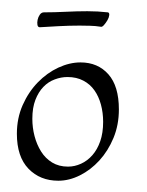

<svg xmlns="http://www.w3.org/2000/svg" viewBox="-20 -325 260 339"><path d="M100.1 -30.8Q111.8 -30.8 123 -35.9Q134.3 -41 143.1 -51Q151.9 -61 157 -75.7Q162.1 -90.3 162.1 -109.9Q162.1 -126 158.2 -140.4Q154.3 -154.8 146.7 -165.5Q139.2 -176.3 127.2 -182.6Q115.2 -189 99.1 -189Q87.9 -189 76.7 -184.8Q65.4 -180.7 56.6 -171.6Q47.9 -162.6 42.5 -148.7Q37.1 -134.8 37.1 -115.2Q37.1 -99.6 41 -84.7Q44.9 -69.8 52.5 -57.6Q60.1 -45.4 72 -38.1Q84 -30.8 100.1 -30.8ZM83 -5.9Q50.8 -5.9 30.3 -27.1Q9.8 -48.3 9.8 -88.9Q9.8 -116.2 20 -139.4Q30.3 -162.6 46.6 -179.4Q63 -196.3 83 -205.6Q103 -214.8 122.1 -214.8Q152.8 -214.8 171.4 -193.8Q189.9 -172.9 189.9 -131.8Q189.9 -104.5 180.4 -81.5Q170.9 -58.6 155.5 -41.7Q140.1 -24.9 121.1 -15.4Q102.1 -5.9 83 -5.9ZM50.3 -276.9Q46.9 -276.9 46.1 -281Q45.4 -285.2 46.4 -290Q47.4 -294.9 50.3 -299.1Q53.2 -303.2 57.6 -303.2Q76.2 -303.2 95.9 -304.2Q115.7 -305.2 134.3 -305.2Q143.6 -305.2 152.6 -304.7Q161.6 -304.2 170.4 -303.2Q173.3 -302.7 172.9 -298.3Q172.4 -293.9 169.7 -289.3Q167 -284.7 163.6 -280.8Q160.2 -276.9 157.7 -277.8Q148.4 -279.3 138.9 -279.5Q129.4 -279.8 120.6 -279.8Q102.5 -279.8 83.5 -278.8Q64.5 -277.8 50.3 -276.9Z"/></svg>

Font: Stalemate
Style: Regular
Weight: 400
Designer: Astigmatic (AOETI)
Foundry: Astigmatic (AOETI)
Version: Version 001.000